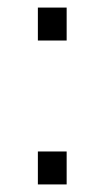

<svg xmlns="http://www.w3.org/2000/svg" viewBox="-20 -487 276 507"><path d="M80 -380V-467H156V-380ZM80 0V-87H156V0Z"/></svg>

Font: BDO Grotesk Light
Style: Regular
Weight: 300
Designer: Deni Anggara
Foundry: Lokal Container
Version: Version 2.000